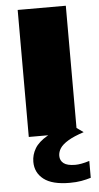

<svg xmlns="http://www.w3.org/2000/svg" viewBox="-57 -630 462 896"><g transform="rotate(-5 174.0 -182.5)"><path d="M61 0V-595H286.5V0ZM233 230Q151 230 111.5 199.2Q72 168.5 72 117.5Q72 84.5 89.5 55.2Q107 26 148.5 2Q190 -22 262 -40L318 0Q270.5 15.5 243.8 31.8Q217 48 206 65Q195 82 195 100.5Q195 122.5 211.8 135.5Q228.5 148.5 266.5 148.5Q279 148.5 295.5 145.5Q312 142.5 332.5 136V215Q311.5 221.5 287.5 225.8Q263.5 230 233 230Z"/></g></svg>

Font: Encode Sans SC SemiExpanded Black
Style: Regular
Weight: 900
Width: 6
Designer: Multiple Designers
Foundry: Impallari Type
Version: Version 3.002